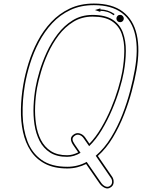

<svg xmlns="http://www.w3.org/2000/svg" viewBox="-20 -948 799 1081"><path d="M601 108Q586 117.5 569 109.2Q552 101 540 84L465 -24.5Q441.5 -13 414.8 -6.2Q388 0.5 359 0.5Q284.5 0.5 233.8 -26Q183 -52.5 152.8 -98.8Q122.5 -145 109.5 -205Q96.5 -265 97.8 -333Q99 -401 111 -470.5Q121 -529.5 140.8 -593Q160.5 -656.5 192 -716.2Q223.5 -776 268.2 -823.8Q313 -871.5 372.5 -899.8Q432 -928 508.5 -928Q611 -928 671 -882.8Q731 -837.5 750 -753Q769 -668.5 748 -551Q739 -500 722 -435.2Q705 -370.5 678.5 -302.8Q652 -235 615.5 -174Q579 -113 531 -70L611 46.5Q621 60.5 619.8 79.5Q618.5 98.5 601 108ZM596.5 100.5Q610 93 611 78.2Q612 63.5 603.5 52.5L519 -71Q568 -113 605 -173.5Q642 -234 668.8 -302.2Q695.5 -370.5 712.5 -435.8Q729.5 -501 738.5 -552.5Q759.5 -668 741.5 -750Q723.5 -832 665.8 -875.5Q608 -919 508.5 -919Q434 -919 375.8 -891.5Q317.5 -864 274 -817Q230.5 -770 199.8 -711.5Q169 -653 149.5 -590.2Q130 -527.5 120 -469Q105.5 -383 107.5 -301Q109.5 -219 134.5 -153Q159.5 -87 214 -48Q268.5 -9 359 -9Q417.5 -9 468 -36.5L548 79Q558.5 94.5 571.8 100.8Q585 107 596.5 100.5ZM357.5 -65Q299.5 -65 261.8 -89.2Q224 -113.5 203 -154.5Q182 -195.5 174.2 -246.8Q166.5 -298 169 -352.2Q171.5 -406.5 180.5 -456.5Q187 -493.5 202.2 -545.5Q217.5 -597.5 242.8 -652.8Q268 -708 304.5 -756Q341 -804 389.8 -834Q438.5 -864 501.5 -864Q573.5 -864 614.5 -837Q655.5 -810 672.2 -764Q689 -718 688.5 -660.8Q688 -603.5 677 -542.5Q669.5 -500 652.5 -443.8Q635.5 -387.5 610.2 -328.5Q585 -269.5 552.8 -216Q520.5 -162.5 482 -125L451 -169.5Q441 -184 426.2 -188.5Q411.5 -193 398 -181.5Q387.5 -173 388.5 -162.2Q389.5 -151.5 400.5 -135.5L433.5 -87.5Q415.5 -76.5 396.5 -70.8Q377.5 -65 357.5 -65ZM501.5 -854.5Q440.5 -854.5 393 -825.2Q345.5 -796 310.2 -749.2Q275 -702.5 250.2 -648Q225.5 -593.5 210.8 -542.5Q196 -491.5 189 -454.5Q180 -405 177.8 -352Q175.5 -299 182.8 -249.5Q190 -200 210.2 -160.2Q230.5 -120.5 266.5 -97.2Q302.5 -74 357.5 -74Q373.5 -74 389.2 -78.2Q405 -82.5 420.5 -90L393 -130Q380.5 -148 379.2 -162.8Q378 -177.5 392 -188.5Q409.5 -202.5 428.2 -197Q447 -191.5 459 -175L483.5 -139Q520 -177 550.5 -229Q581 -281 605 -338Q629 -395 645 -449Q661 -503 668.5 -544.5Q679 -604.5 679.8 -660Q680.5 -715.5 664.5 -759.5Q648.5 -803.5 609.5 -829Q570.5 -854.5 501.5 -854.5ZM620.5 -862Q602 -875.5 584.2 -881Q566.5 -886.5 545 -887V-881L514.5 -891.5L545.5 -901L545 -895Q567 -894.5 586.2 -888.2Q605.5 -882 625 -869ZM656.5 -823Q647.5 -823 641.5 -829Q635.5 -835 635.5 -843.5Q635.5 -852 641.5 -858.2Q647.5 -864.5 656.5 -864.5Q665 -864.5 671 -858.2Q677 -852 677 -843.5Q677 -835 671 -829Q665 -823 656.5 -823Z"/></svg>

Font: Edu AU VIC WA NT Arrows
Style: Regular
Weight: 400
Designer: Tina and Corey Anderson, Eben Sorkin, Mirko Velimirovic
Foundry: Google for Education
Version: Version 1.001